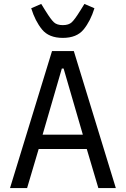

<svg xmlns="http://www.w3.org/2000/svg" viewBox="-20 -958 640 978"><path d="M481 0 422 -199H177L118 0H31L245 -698H356L570 0ZM304 -609H295L197 -272H402ZM139 -916 190 -938 211 -904 213 -901Q239 -859 254.5 -844.5Q270 -830 300 -830Q330 -830 345.5 -844.5Q361 -859 387 -901L389 -904L410 -938L461 -916Q441 -851 406 -808Q371 -765 300 -765Q229 -765 194 -808Q159 -851 139 -916Z"/></svg>

Font: iA Writer Duo V
Style: Regular
Weight: 400
Designer: Mike Abbink, Paul van der Laan, Pieter van Rosmalen, Oliver Reichenstein
Foundry: Information Architects Inc.
Version: Version 2.000